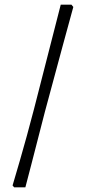

<svg xmlns="http://www.w3.org/2000/svg" viewBox="-20 -695 369 825"><path d="M41 110H89C89 110 131 -50 173 -215C216 -377 295 -665 295 -665L287 -675H241L126 -226C87 -74 34 102 34 102Z"/></svg>

Font: Alegreya SC
Style: Regular
Weight: 400
Designer: Juan Pablo del Peral
Foundry: Huerta Tipografica
Version: Version 2.007;PS 002.007;hotconv 1.0.88;makeotf.lib2.5.64775